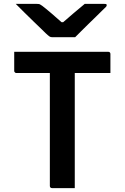

<svg xmlns="http://www.w3.org/2000/svg" viewBox="-20 -966 640 986"><path d="M366 -775Q354 -775 330 -775Q306 -775 283 -775Q260 -775 247 -775Q240 -775 234.5 -778.5Q229 -782 215 -795Q207 -803 190 -819.5Q173 -836 150.5 -857.5Q128 -879 105 -902Q82 -925 61 -946Q85 -946 115 -946Q145 -946 169 -946Q180 -946 184.5 -944Q189 -942 197 -936Q213 -924 243.5 -898Q274 -872 319 -832L266 -852Q283 -852 299.5 -852Q316 -852 332 -852L280 -831Q323 -869 356.5 -897Q390 -925 415 -946H516Q521 -946 523.5 -945.5Q526 -945 527 -943.5Q528 -942 528 -939Q528 -935 524.5 -931Q521 -927 506 -913Q493 -900 474.5 -882Q456 -864 436 -844.5Q416 -825 397.5 -806.5Q379 -788 366 -775ZM53 -700H536Q541 -700 544 -697Q547 -694 547 -689Q547 -662 547 -640Q547 -618 547 -591H64Q61 -591 58.5 -592.5Q56 -594 54.5 -596.5Q53 -599 53 -602Q53 -629 53 -651Q53 -673 53 -700ZM364 0Q335 0 306 0Q277 0 247 0Q242 0 239 -3Q236 -6 236 -11Q236 -92 236 -170Q236 -248 236 -325.5Q236 -403 236 -481Q236 -559 236 -640H374L364 -615Q364 -593 364 -570Q364 -547 364 -524.5Q364 -502 364 -481Q364 -417 364 -355Q364 -293 364 -230Q364 -167 364 -99Q364 -72 364 -47Q364 -22 364 0Z"/></svg>

Font: Recursive SemiBold
Style: Regular
Weight: 600
Version: Version 1.085